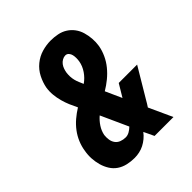

<svg xmlns="http://www.w3.org/2000/svg" viewBox="-206 -873 1012 1012"><g transform="rotate(-45 300.0 -367.5)"><path d="M213 8Q186 8 160 2Q134 -4 113.5 -18Q93 -32 79.5 -53.5Q66 -75 59 -100Q52 -125 50.5 -151.5Q49 -178 54 -205Q58 -233 69.5 -260.5Q81 -288 99 -312Q117 -336 140.5 -356Q164 -376 190 -392Q179 -414 169.5 -436.5Q160 -459 153.5 -483Q147 -507 144.5 -532.5Q142 -558 146 -584Q152 -616 168 -647.5Q184 -679 211.5 -701.5Q239 -724 272 -733.5Q305 -743 337 -743Q363 -743 388 -738Q413 -733 433.5 -720Q454 -707 468.5 -687.5Q483 -668 490 -644Q497 -620 499 -594.5Q501 -569 497 -543Q492 -514 479 -485.5Q466 -457 446 -432.5Q426 -408 401.5 -388Q377 -368 350 -352L391 -261L433 -331H570L471 -165Q466 -157 461 -148Q456 -139 450 -131L510 0H369L354 -32L342 -57Q331 -42 316 -29.5Q301 -17 284.5 -8.5Q268 0 249.5 4Q231 8 213 8ZM299 -458Q325 -476 343 -502.5Q361 -529 366 -558Q368 -570 368 -582Q368 -594 365.5 -605Q363 -616 355.5 -624.5Q348 -633 336 -633Q325 -633 313.5 -626.5Q302 -620 294.5 -610Q287 -600 283 -588.5Q279 -577 277 -566Q275 -551 275.5 -537Q276 -523 279.5 -509Q283 -495 288.5 -482.5Q294 -470 299 -458ZM256 -102Q271 -102 285 -110Q299 -118 310 -129L241 -281Q220 -263 205 -240Q190 -217 185 -191Q183 -174 185.5 -157Q188 -140 197.5 -127Q207 -114 223 -108Q239 -102 256 -102Z"/></g></svg>

Font: Iosevka Etoile Extrabold
Style: Italic
Weight: 800
Italic angle: -9°
Designer: Belleve Invis
Foundry: Belleve Invis
Version: Version 22.1.2; ttfautohint (v1.8.4)